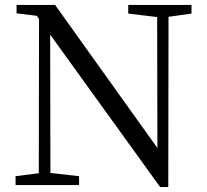

<svg xmlns="http://www.w3.org/2000/svg" viewBox="-20 -749 838 777"><path d="M755 -729H499V-694L616 -680L617 -150L203 -729H47V-695L129 -685L138 -672L137 -48L43 -36V0H300V-36L184 -49L183 -609L628 8H661L662 -681L755 -694Z"/></svg>

Font: Noto Serif CJK JP
Style: Regular
Weight: 400
Designer: Ryoko NISHIZUKA 西塚涼子 (kana & ideographs); Frank Grießhammer (Latin, Greek & Cyrillic); Wenlong ZHANG 张文龙 (bopomofo); San
Foundry: Adobe Systems Incorporated
Version: Version 1.000;PS 1;hotconv 16.6.53;makeotf.lib2.5.65590